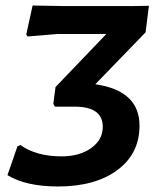

<svg xmlns="http://www.w3.org/2000/svg" viewBox="-20 -665 566 695"><path d="M190 10Q74 10 7 -31L43 -135L54 -140Q111 -99 203 -99Q268 -99 310 -129Q352 -159 352 -206Q352 -279 250 -279H179L173 -289L181 -350L365 -542H189L80 -533L75 -540L98 -645L215 -643H458L519 -644L507 -548L325 -360Q485 -337 485 -210Q485 -109 405 -49.5Q325 10 190 10Z"/></svg>

Font: Alegreya Sans
Style: Bold Italic
Weight: 700
Italic angle: -7°
Designer: Juan Pablo del Peral
Foundry: Huerta Tipografica
Version: Version 2.007